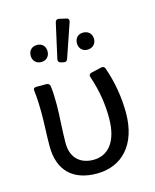

<svg xmlns="http://www.w3.org/2000/svg" viewBox="-114 -825 738 912"><g transform="rotate(-15 255.0 -368.5)"><path d="M245.1 -733.4 207 -562.5C205.1 -552.7 209 -546.9 218.8 -543.9L232.4 -541C242.2 -538.1 249 -543 252 -551.8L309.6 -719.7C312.5 -729.5 308.6 -736.3 298.8 -738.3L263.7 -746.1C253.9 -748 247.1 -743.2 245.1 -733.4ZM88.9 -611.3C88.9 -585.9 106.4 -569.3 130.9 -569.3C154.3 -569.3 171.9 -585.9 171.9 -611.3C171.9 -637.7 154.3 -653.3 130.9 -653.3C106.4 -653.3 88.9 -637.7 88.9 -611.3ZM316.4 -611.3C316.4 -585.9 334 -569.3 357.4 -569.3C381.8 -569.3 400.4 -585.9 400.4 -611.3C400.4 -637.7 381.8 -653.3 357.4 -653.3C334 -653.3 316.4 -637.7 316.4 -611.3ZM64.5 -172.9C64.5 -51.8 132.8 10.7 249 10.7C371.1 10.7 456.1 -75.2 456.1 -232.4C456.1 -308.6 443.4 -384.8 417 -460.9C414.1 -469.7 406.2 -472.7 397.5 -470.7L346.7 -459C336.9 -456.1 333 -449.2 336.9 -439.5C363.3 -361.3 372.1 -293.9 372.1 -229.5C372.1 -111.3 320.3 -56.6 250 -56.6C192.4 -56.6 141.6 -87.9 141.6 -168C141.6 -225.6 148.4 -302.7 148.4 -353.5C148.4 -388.7 147.5 -419.9 143.6 -448.2C141.6 -457 134.8 -461.9 126 -461.9H76.2C65.4 -461.9 60.5 -456.1 62.5 -445.3C67.4 -404.3 68.4 -367.2 68.4 -335C68.4 -280.3 64.5 -226.6 64.5 -172.9Z"/></g></svg>

Font: Ed Sans Neue
Style: Regular
Weight: 400
Designer: Stephen Hutchings
Version: Version 1.004;PS 001.004;hotconv 1.0.88;makeotf.lib2.5.64775